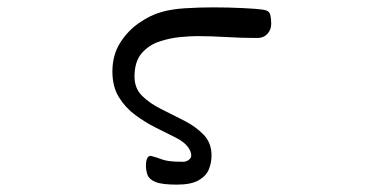

<svg xmlns="http://www.w3.org/2000/svg" viewBox="-20 -499 1040 521"><path d="M672 -396Q635 -396 593.5 -398.5Q552 -401 514 -401Q498 -401 470 -398.5Q442 -396 413 -386.5Q384 -377 364.5 -354.5Q345 -332 345 -291Q345 -259 366 -238.5Q387 -218 418.5 -202.5Q450 -187 481 -171Q512 -155 533 -133Q554 -111 554 -77Q554 -57 546.5 -39Q539 -21 518.5 -9.5Q498 2 460 2Q420 2 402.5 -5Q385 -12 380.5 -24Q376 -36 376 -50Q376 -61 379 -68.5Q382 -76 389 -76Q390 -76 390 -76L392 -75Q393 -75 393 -75Q408 -71 416.5 -67.5Q425 -64 438 -62Q451 -60 477 -60Q485 -60 492 -65Q499 -70 499 -77Q499 -88 490 -100Q480 -114 456 -126Q432 -138 403 -152.5Q374 -167 347 -187Q320 -207 302.5 -235.5Q285 -264 285 -305Q285 -349 305.5 -382Q326 -415 357 -436.5Q388 -458 417 -466Q443 -474 481 -476.5Q519 -479 558 -479Q600 -479 640 -477Q680 -475 692 -473Q710 -471 713 -460Q716 -449 716 -435Q716 -419 706.5 -408Q697 -397 681 -396Z"/></svg>

Font: Klee One SemiBold
Style: Regular
Weight: 600
Designer: Fontworks Inc.
Foundry: Fontworks Inc.
Version: Version 1.00;January 12, 2022;FontCreator 13.0.0.2683 64-bit